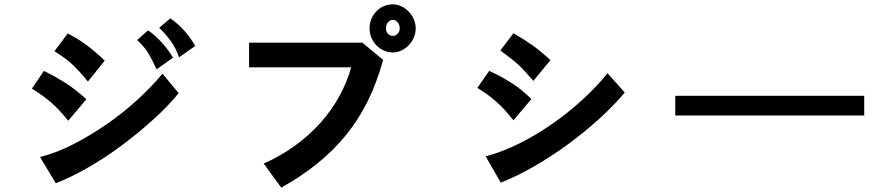

<svg xmlns="http://www.w3.org/2000/svg" viewBox="-20 -795 4040 878"><path d="M292 -243Q271 -269 252 -289.5Q233 -310 213 -327Q193 -344 171.5 -359.5Q150 -375 126 -390L181 -471Q231 -446 278 -416.5Q325 -387 375 -341ZM797 -369Q749 -310 681 -248.5Q613 -187 538 -131Q463 -75 384 -29.5Q305 16 235 43L163 -77Q239 -96 316.5 -136Q394 -176 468 -227Q542 -278 607.5 -338Q673 -398 723 -458ZM382 -422Q363 -446 345.5 -465Q328 -484 310.5 -500.5Q293 -517 273.5 -531Q254 -545 229 -561L290 -642Q338 -617 377 -588Q416 -559 459 -518ZM696 -478Q686 -500 677 -517.5Q668 -535 658.5 -551Q649 -567 636.5 -581.5Q624 -596 607 -612L657 -656Q685 -638 718 -602.5Q751 -567 771 -531ZM799 -533Q784 -575 761.5 -606.5Q739 -638 708 -668L759 -711Q795 -686 822.5 -655Q850 -624 873 -585Z M1808 -665Q1808 -680 1799 -692Q1790 -704 1777 -704Q1762 -704 1753.5 -692Q1745 -680 1745 -665Q1745 -651 1753.5 -641Q1762 -631 1777 -631Q1790 -631 1799 -641.5Q1808 -652 1808 -665ZM1732 -521Q1703 -416 1661 -331.5Q1619 -247 1561 -176Q1503 -105 1429.5 -46Q1356 13 1266 63L1186 -47Q1263 -81 1328.5 -128.5Q1394 -176 1445 -233Q1496 -290 1531.5 -354.5Q1567 -419 1586 -487H1119V-600H1637ZM1881 -665Q1881 -643 1872 -622.5Q1863 -602 1848.5 -587.5Q1834 -573 1815.5 -564Q1797 -555 1777 -555Q1755 -555 1735.5 -564Q1716 -573 1701.5 -587.5Q1687 -602 1678.5 -622.5Q1670 -643 1670 -665Q1670 -710 1700.5 -742.5Q1731 -775 1777 -775Q1797 -775 1815.5 -766Q1834 -757 1848.5 -742.5Q1863 -728 1872 -707.5Q1881 -687 1881 -665Z M2328 -245Q2307 -271 2288.5 -291.5Q2270 -312 2250 -329.5Q2230 -347 2209 -362.5Q2188 -378 2163 -393L2217 -471Q2267 -448 2315.5 -418Q2364 -388 2410 -342ZM2837 -372Q2787 -312 2719 -250.5Q2651 -189 2575 -133.5Q2499 -78 2419.5 -32.5Q2340 13 2270 40L2201 -80Q2277 -100 2355 -139Q2433 -178 2506 -229Q2579 -280 2644 -339.5Q2709 -399 2758 -460ZM2419 -425Q2399 -448 2382 -467Q2365 -486 2347 -502Q2329 -518 2310 -532.5Q2291 -547 2268 -564L2328 -643Q2375 -616 2414 -588.5Q2453 -561 2497 -520Z M3932 -267H3068V-357H3932Z"/></svg>

Font: NanumGothicCoding
Style: Bold
Weight: 700
Monospace: yes
Designer: Kwon Bruce; Nicolas Noh; Sung-woo Choi; Go-un Cha; Soo-hyun Park;
Foundry: NHN Corporation
Version: Version 2.000;PS 1;hotconv 1.0.49;makeotf.lib2.0.14853